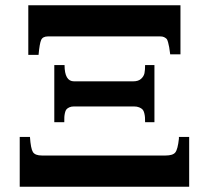

<svg xmlns="http://www.w3.org/2000/svg" viewBox="-20 -712 793 732"><path d="M568.8 -246.1H533.2Q533.2 -258.3 532.7 -265.1Q532.2 -272 530 -281Q527.8 -290 523.4 -294.7Q519 -299.3 510.7 -302.7Q502.4 -306.2 490.2 -306.2H262.2Q251.5 -306.2 244.1 -302.7Q236.8 -299.3 233.2 -294.9Q229.5 -290.5 227.5 -281.2Q225.6 -272 225.3 -265.6Q225.1 -259.3 225.1 -246.1H187V-463.9H226.1Q226.1 -401.9 262.2 -401.9H487.8Q507.3 -401.9 517.8 -411.4Q528.3 -420.9 530.8 -432.9Q533.2 -444.8 533.2 -463.9H568.8ZM701.2 0H55.2V-189.9H94.2Q97.2 -145.5 105.5 -132.3Q113.8 -119.1 140.1 -119.1H610.8Q639.2 -119.1 648.4 -130.9Q657.7 -142.6 662.1 -183.1V-189.9H701.2ZM668 -504.9H628.9Q626.5 -523.9 625 -532.2Q623.5 -540.5 620.8 -550.8Q618.2 -561 614.5 -564.5Q610.8 -567.9 605.2 -570.6Q599.6 -573.2 590.8 -573.2H163.1Q143.1 -573.2 137 -559.8Q130.9 -546.4 127 -502.9H87.9V-691.9H668Z"/></svg>

Font: Linguistics Pro
Style: Bold
Weight: 700
Designer: Stefan Peev, Context Ltd
Foundry: Stefan Peev, Context Ltd
Version: Version 001.000